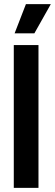

<svg xmlns="http://www.w3.org/2000/svg" viewBox="-20 -913 267 933"><path d="M47 0V-694H167V0ZM147 -751H51L106 -893H227Z"/></svg>

Font: Bricolage Grotesque 36pt Condensed SemiBold
Style: Regular
Weight: 600
Width: 3
Designer: Mathieu Triay
Foundry: Atelier Triay
Version: Version 1.001;gftools[0.9.33.dev8+g029e19f]